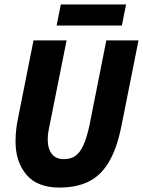

<svg xmlns="http://www.w3.org/2000/svg" viewBox="-20 -833 644 865"><path d="M248 12Q148 12 99 -46Q50 -104 50 -195Q50 -224 53 -250Q56 -276 62 -304L131 -651H280L207 -286Q203 -266 199 -246Q195 -226 195 -206Q195 -163 213.5 -139.5Q232 -116 268 -116Q297 -116 318 -129.5Q339 -143 355 -177Q371 -211 384 -273L459 -651H604L527 -265Q506 -161 469 -100.5Q432 -40 377.5 -14Q323 12 248 12ZM235 -718 254 -813H548L529 -718Z"/></svg>

Font: Source Code Pro ExtraLight ExtraBold
Style: Italic
Weight: 800
Italic angle: -11°
Monospace: yes
Version: Version 1.016;hotconv 1.0.116;makeotfexe 2.5.65601